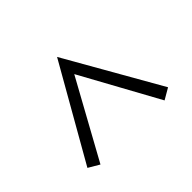

<svg xmlns="http://www.w3.org/2000/svg" viewBox="-114 -740 822 822"><g transform="rotate(45 297.5 -329.0)"><path d="M488.8 -85 61 -329.1 488.8 -573.2 518.1 -522.9 165 -329.1 518.1 -134.8Z"/></g></svg>

Font: HK Grotesk Light Italic
Style: Regular
Weight: 300
Italic angle: -13°
Designer: Alfredo Marco Pradil and Stefan Peev
Foundry: Hanken Design Co.
Version: Version 1.000;PS 001.000;hotconv 1.0.88;makeotf.lib2.5.64775